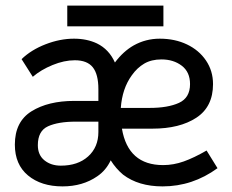

<svg xmlns="http://www.w3.org/2000/svg" viewBox="-20 -655 829 685"><path d="M33 -139Q33 -221 92.5 -258Q152 -295 245 -295H331V-337Q331 -390 311 -415Q291 -440 247 -440Q209 -440 167.5 -423Q126 -406 97 -381L57 -444Q91 -477 142.5 -497Q194 -517 244 -517Q290 -517 326 -500Q369 -479 390 -432Q420 -472 457 -493Q500 -517 550 -517Q604 -517 647 -496.5Q690 -476 715 -439Q740 -402 740 -355Q740 -274 680.5 -235Q621 -196 524 -196H415Q437 -66 562 -66Q599 -66 635.5 -79Q672 -92 717 -118L756 -55Q667 10 560 10Q474 10 419 -32Q393 -54 375 -83Q358 -47 327 -26Q275 10 203 10Q127 10 80 -29Q33 -68 33 -139ZM658 -355Q658 -398 628.5 -420.5Q599 -443 556 -443Q520 -443 494.5 -428Q469 -413 450 -386Q416 -339 411 -270H514Q579 -270 618.5 -288Q658 -306 658 -355ZM331 -184V-221H250Q188 -221 151.5 -204.5Q115 -188 115 -137Q115 -102 138.5 -83Q162 -64 197 -64Q258 -64 294.5 -97Q331 -130 331 -184ZM220 -635H563V-561H220Z"/></svg>

Font: Bellota
Style: Bold
Weight: 700
Designer: Kemie Guaida
Foundry: Kemie Guaida
Version: Version 4.001